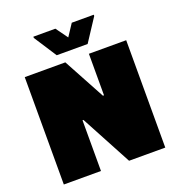

<svg xmlns="http://www.w3.org/2000/svg" viewBox="-156 -1027 1072 1156"><g transform="rotate(-20 379.5 -449.5)"><path d="M55 0V-688H315L459 -422H466V-688H705V0H473L299 -325H293V0ZM281 -746 187 -891V-899H328L383 -823L433 -899H574V-891L479 -746Z"/></g></svg>

Font: Saira SemiExpanded Black
Style: Regular
Weight: 900
Width: 6
Designer: Hector Gatti with collaboration of the Omnibus-Type team
Foundry: Omnibus-Type
Version: Version 1.101